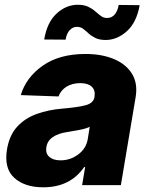

<svg xmlns="http://www.w3.org/2000/svg" viewBox="-20 -780 626 809"><path d="M161.9 9.2Q84.2 9.2 40.1 -30.7Q-3.9 -70.7 9.6 -151.3Q19.9 -211.6 53.4 -247.3Q87 -283 135.8 -300.2Q184.7 -317.5 240.4 -322.1Q311.1 -328.1 342.3 -337Q373.6 -345.9 378.2 -370.7V-372.5Q382.5 -399.9 366.5 -414.8Q350.5 -429.7 318.5 -429.7Q284.4 -429.7 260.3 -414.8Q236.2 -399.9 226.6 -373.6L67.5 -379.3Q89.8 -453.8 160 -503.2Q230.1 -552.6 340.2 -552.6Q409.1 -552.6 460.2 -531.1Q511.4 -509.6 536.2 -469.1Q561.1 -428.6 551.5 -370.7L489.3 0H326L338.8 -76H334.5Q275.9 9.2 161.9 9.2ZM235.1 -104.4Q276.3 -104.4 309.7 -129.3Q343 -154.1 349.8 -193.9L358 -245.7Q342.7 -237.9 315.2 -232.8Q287.6 -227.6 263.5 -223.7Q225.1 -218 202.2 -202.2Q179.3 -186.4 175.4 -159.8Q171.2 -133.2 187.9 -118.8Q204.5 -104.4 235.1 -104.4ZM256.4 -612.9 166.2 -613.6Q178.3 -685.7 218.4 -722.8Q258.5 -759.9 307.9 -759.9Q334.2 -759.9 351.6 -751.6Q369 -743.3 381.6 -732.1Q394.2 -720.9 405.5 -712.5Q416.9 -704.2 431.1 -704.2Q451.3 -704.2 463.6 -719.3Q475.9 -734.4 480.1 -759.2L568.5 -758.2Q555.8 -686.4 515.4 -649.3Q475.1 -612.2 426.1 -611.5Q399.1 -611.5 382.1 -619.9Q365.1 -628.2 353.2 -639.2Q341.3 -650.2 330.3 -658.6Q319.2 -666.9 304 -666.9Q286.6 -666.9 273.6 -652.9Q260.7 -638.8 256.4 -612.9Z"/></svg>

Font: Inter UI Extra Bold
Style: Italic
Weight: 800
Italic angle: 9.39999°
Designer: Rasmus Andersson
Foundry: rsms
Version: 3.2;8d6f07862